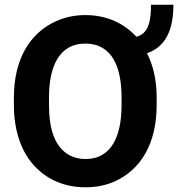

<svg xmlns="http://www.w3.org/2000/svg" viewBox="-20 -785 756 815"><path d="M604 -559C683 -586 716 -658 716 -765H621C621 -697 611 -642 559 -629C510 -682 439 -721 342 -721C297 -721 257 -712 220 -696C107 -646 39 -534 39 -371V-339C39 -229 71 -141 124 -83C173 -29 245 10 343 10C388 10 428 2 465 -14C578 -64 645 -176 645 -339V-371C645 -446 630 -508 604 -559ZM343 -110C318 -110 296 -115 277 -125C212 -159 188 -238 188 -339V-372C188 -497 228 -600 342 -600C457 -600 496 -498 496 -372V-339C496 -214 457 -110 343 -110Z"/></svg>

Font: Asimov
Style: Regular
Weight: 500
Designer: Google
Version: Version 2.000980; 2014